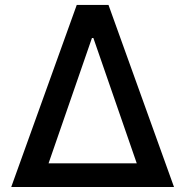

<svg xmlns="http://www.w3.org/2000/svg" viewBox="-20 -747 740 767"><path d="M675.1 0H24.9L286.6 -727.3H413.4ZM526.3 -94.5 353 -595.2H347.3L174 -94.5Z"/></svg>

Font: Linik Sans Medium
Style: Regular
Weight: 500
Designer: Rasmus Andersson (font), Cristiano Sobral (main changes)
Foundry: rsms
Version: Version 3.018;June 1, 2022;FontCreator 14.0.0.2814 64-bit; t